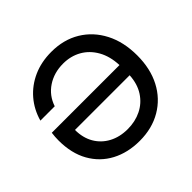

<svg xmlns="http://www.w3.org/2000/svg" viewBox="-173 -903 1107 1107"><g transform="rotate(-45 380.5 -350.0)"><path d="M376 12Q279 12 204.5 -27.5Q130 -67 88 -141.5Q46 -216 46 -321Q46 -335 47 -350Q48 -365 50 -380H602Q599 -454 569 -507Q539 -560 489.5 -588Q440 -616 378 -616Q304 -616 248 -579Q192 -542 170 -476H53Q73 -547 118.5 -600Q164 -653 230 -682.5Q296 -712 378 -712Q478 -712 553.5 -666.5Q629 -621 671.5 -539Q714 -457 714 -347Q714 -239 672 -158.5Q630 -78 553.5 -33Q477 12 376 12ZM375 -85Q436 -85 486 -109.5Q536 -134 567 -181.5Q598 -229 602 -297H156Q156 -233 183.5 -185.5Q211 -138 260.5 -111.5Q310 -85 375 -85Z"/></g></svg>

Font: DeepMind Sans Medium
Style: Regular
Weight: 500
Designer: Jonny Pinhorn / Modifications: Colophon Foundry
Foundry: Colophon Foundry
Version: Version 1.002; ttfautohint (v1.8.2)